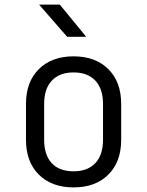

<svg xmlns="http://www.w3.org/2000/svg" viewBox="-20 -805 640 835"><path d="M93 -197V-353Q93 -449 149 -504.5Q205 -560 300 -560Q395 -560 451 -504.5Q507 -449 507 -353V-197Q507 -101 451 -45.5Q395 10 300 10Q205 10 149 -45.5Q93 -101 93 -197ZM428 -197V-353Q428 -419 394.5 -454.5Q361 -490 300 -490Q239 -490 205.5 -454.5Q172 -419 172 -353V-197Q172 -131 205 -95.5Q238 -60 300 -60Q361 -60 394.5 -95.5Q428 -131 428 -197ZM355 -645H272L150 -785H240Z"/></svg>

Font: JetBrains Mono Semi Light
Style: Regular
Weight: 350
Monospace: yes
Designer: Philipp Nurullin, Konstantin Bulenkov
Foundry: JetBrains
Version: 2.002